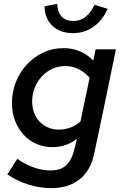

<svg xmlns="http://www.w3.org/2000/svg" viewBox="-20 -760 633 997"><path d="M18 0ZM253 4Q207 4 168.5 -13Q130 -30 102 -61Q74 -92 58 -133.5Q42 -175 42 -225Q42 -281 62 -332.5Q82 -384 118 -423.5Q154 -463 203 -486.5Q252 -510 311 -510Q357 -510 397 -492.5Q437 -475 464 -445Q468 -459 470.5 -474.5Q473 -490 477 -504H582Q554 -367 526 -232.5Q498 -98 469 39Q450 127 392.5 172Q335 217 246 217Q217 217 186 212Q155 207 125 197.5Q95 188 67.5 174.5Q40 161 18 145Q32 125 44 105Q56 85 70 65Q111 94 155 109.5Q199 125 242 125Q277 125 300 114Q323 103 338 82Q353 61 362 30.5Q371 0 379 -39Q324 4 253 4ZM147 -234Q147 -202 157 -175Q167 -148 185.5 -128.5Q204 -109 229.5 -98Q255 -87 285 -87Q350 -87 398 -129Q409 -186 421.5 -242.5Q434 -299 445 -356Q423 -383 390 -400Q357 -417 319 -417Q283 -417 251.5 -402.5Q220 -388 197 -363Q174 -338 160.5 -304.5Q147 -271 147 -234ZM361 -651Q431 -651 471 -735Q488 -730 505 -724.5Q522 -719 539 -714Q512 -654 465.5 -621Q419 -588 359 -588Q293 -588 253 -625Q213 -662 211 -727Q228 -730 244 -733.5Q260 -737 277 -740Q279 -697 300 -674Q321 -651 361 -651Z"/></svg>

Font: Rosa Sans Medium
Style: Italic
Weight: 500
Italic angle: -12°
Designer: Pentagram / MCKL
Foundry: Pentagram / MCKL
Version: Version 1.005;September 16, 2019;FontCreator 11.5.0.2425 64-